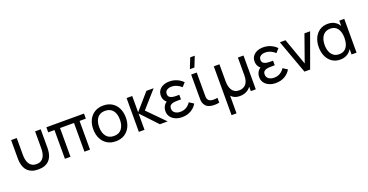

<svg xmlns="http://www.w3.org/2000/svg" viewBox="-37 -1715 5526 2882"><g transform="rotate(-20 2726.0 -274.0)"><path d="M60 -246.5V-540H150V-269.5Q150 -231.5 157 -196Q164 -160.5 180.8 -132Q197.5 -103.5 225.8 -87Q254 -70.5 296.5 -70.5Q339.5 -70.5 367.8 -87Q396 -103.5 412.8 -132Q429.5 -160.5 436.2 -196Q443 -231.5 443 -269.5V-540H533V-246.5Q533 -209.5 527 -172Q521 -134.5 505.8 -101.2Q490.5 -68 463.8 -42Q437 -16 396 -1Q355 14 296.5 14Q238.5 14 197.5 -1Q156.5 -16 129.5 -42Q102.5 -68 87.5 -101.2Q72.5 -134.5 66.2 -172Q60 -209.5 60 -246.5Z M723 0V-459H623V-540H1224V-459H1124V0H1035V-459H812V0Z M1534 15Q1453.5 15 1395.2 -21.5Q1337 -58 1305.5 -122.5Q1274 -187 1274 -270.5Q1274 -355.5 1306 -419.5Q1338 -483.5 1396.5 -519.2Q1455 -555 1534 -555Q1615 -555 1673.5 -518.8Q1732 -482.5 1763.2 -418.2Q1794.5 -354 1794.5 -270.5Q1794.5 -186 1763 -121.8Q1731.5 -57.5 1673 -21.2Q1614.5 15 1534 15ZM1534 -69.5Q1618 -69.5 1659 -125.5Q1700 -181.5 1700 -270.5Q1700 -362 1658.5 -416.2Q1617 -470.5 1534 -470.5Q1477.5 -470.5 1441 -445Q1404.5 -419.5 1386.5 -374.5Q1368.5 -329.5 1368.5 -270.5Q1368.5 -179.5 1410.5 -124.5Q1452.5 -69.5 1534 -69.5Z M1904 0 1904.5 -540H1994.5V-280L2221 -540H2336.5L2098 -270L2364.5 0H2240L1994.5 -260V0Z M2592 15Q2534.5 15 2487.5 -5.2Q2440.5 -25.5 2412.5 -63.2Q2384.5 -101 2384.5 -154Q2384.5 -185.5 2395.2 -214.5Q2406 -243.5 2427.5 -265Q2438.5 -275.5 2452 -282.5Q2432.5 -300 2420 -321Q2399.5 -354.5 2399.5 -397.5Q2399.5 -448 2425.2 -483.2Q2451 -518.5 2494.2 -536.8Q2537.5 -555 2589.5 -555Q2654.5 -555 2709.2 -531.8Q2764 -508.5 2805.5 -465.5L2751.5 -405Q2722.5 -433.5 2681.2 -452.2Q2640 -471 2595 -471Q2553 -471 2522 -451.8Q2491 -432.5 2491 -390.5Q2491 -349.5 2524 -332.5Q2557 -315.5 2609.5 -315.5H2665V-242H2609Q2567.5 -242 2537.5 -235.5Q2507.5 -229 2491.5 -212Q2475.5 -195 2475.5 -163Q2475.5 -120 2508.2 -94.8Q2541 -69.5 2595.5 -69.5Q2648 -69.5 2689.2 -93.2Q2730.5 -117 2759.5 -161.5L2830.5 -115.5Q2795.5 -54.5 2734 -19.8Q2672.5 15 2592 15Z M3018 -622.5H2945.5L3011 -787.5H3083.5ZM3061.5 4.5Q3029.5 -0.5 3002 -15.5Q2974.5 -30.5 2955.5 -63.5Q2938 -94.5 2937 -127Q2936 -159.5 2936 -204V-540H3025V-208Q3025 -174 3025.5 -151.5Q3026 -129 3036 -110.5Q3046.5 -92 3062.8 -83.5Q3079 -75 3099 -72.5Q3111.5 -71.5 3125 -71.5Q3134 -71.5 3150.5 -72.2Q3167 -73 3188 -76.5V0Q3169.5 5 3149 6.5Q3128.5 8 3111 8Q3106 8 3092.2 7.8Q3078.5 7.5 3061.5 4.5Z M3297.5 240V-540H3387.5V-269.5Q3387.5 -231.5 3394.5 -196Q3401.5 -160.5 3418.2 -132Q3435 -103.5 3463.2 -87Q3491.5 -70.5 3534 -70.5Q3567.5 -70.5 3595 -82Q3622.5 -93.5 3642 -116.2Q3661.5 -139 3672 -174Q3682.5 -209 3682.5 -255.5V-540H3772V0H3692.5V-71.5Q3663 -29.5 3616.8 -7.8Q3570.5 14 3512.5 14Q3469 14 3434.8 -0.5Q3400.5 -15 3377 -42V240Z M4089.5 15Q4032 15 3985 -5.2Q3938 -25.5 3910 -63.2Q3882 -101 3882 -154Q3882 -185.5 3892.8 -214.5Q3903.5 -243.5 3925 -265Q3936 -275.5 3949.5 -282.5Q3930 -300 3917.5 -321Q3897 -354.5 3897 -397.5Q3897 -448 3922.8 -483.2Q3948.5 -518.5 3991.8 -536.8Q4035 -555 4087 -555Q4152 -555 4206.8 -531.8Q4261.5 -508.5 4303 -465.5L4249 -405Q4220 -433.5 4178.8 -452.2Q4137.5 -471 4092.5 -471Q4050.5 -471 4019.5 -451.8Q3988.5 -432.5 3988.5 -390.5Q3988.5 -349.5 4021.5 -332.5Q4054.5 -315.5 4107 -315.5H4162.5V-242H4106.5Q4065 -242 4035 -235.5Q4005 -229 3989 -212Q3973 -195 3973 -163Q3973 -120 4005.8 -94.8Q4038.5 -69.5 4093 -69.5Q4145.5 -69.5 4186.8 -93.2Q4228 -117 4257 -161.5L4328 -115.5Q4293 -54.5 4231.5 -19.8Q4170 15 4089.5 15Z M4549 0 4353 -540H4443L4594.5 -113.5L4745.5 -540H4836L4640 0Z M5119.5 15Q5043 15 4988.5 -22.8Q4934 -60.5 4905 -125Q4876 -189.5 4876 -270Q4876 -351.5 4905.2 -415.8Q4934.5 -480 4989.5 -517.5Q5044.5 -555 5122 -555Q5194.5 -555 5245 -518.5Q5281 -493 5302 -453.5V-540H5381.5V0H5302V-88Q5280.5 -48 5243.5 -22Q5191.5 15 5119.5 15ZM5130.5 -66.5Q5184 -66.5 5218.8 -92.8Q5253.5 -119 5270.2 -165.2Q5287 -211.5 5287 -270.5Q5287 -330.5 5270.2 -376.2Q5253.5 -422 5219 -447.8Q5184.5 -473.5 5131.5 -473.5Q5079 -473.5 5043 -447.8Q5007 -422 4988.8 -376.2Q4970.5 -330.5 4970.5 -270Q4970.5 -213 4988 -167Q5005.5 -121 5041 -93.8Q5076.5 -66.5 5130.5 -66.5Z"/></g></svg>

Font: Cns Manrope Med
Style: Regular
Weight: 500
Designer: Mikhail Sharanda
Foundry: Mikhail Sharanda
Version: Version 4.504